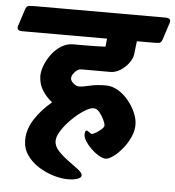

<svg xmlns="http://www.w3.org/2000/svg" viewBox="-127 -674 774 847"><g transform="rotate(5 260.0 -251.0)"><path d="M-73 -532 -49 -606Q-44 -622 -34 -623.5Q-24 -625 0 -625H571Q599 -625 592 -603L568 -529Q563 -513 553 -511.5Q543 -510 519 -510H455L448 -451Q446 -434 431.5 -413.5Q417 -393 395 -379Q373 -365 350 -365Q338 -365 311 -365Q284 -365 258 -365Q232 -365 221 -365Q207 -365 193.5 -350Q180 -335 180 -323Q180 -311 193 -300Q206 -289 217 -289Q234 -289 264.5 -296.5Q295 -304 336 -304Q364 -304 390 -288.5Q416 -273 436.5 -248Q457 -223 469 -195Q481 -167 481 -142Q481 -115 468 -86.5Q455 -58 435.5 -34.5Q416 -11 396 3.5Q376 18 363 18Q349 18 331.5 7.5Q314 -3 298 -18.5Q282 -34 271.5 -50.5Q261 -67 261 -80Q261 -87 262.5 -92.5Q264 -98 268 -98Q274 -98 281.5 -91.5Q289 -85 293 -85Q299 -86 311.5 -93.5Q324 -101 334.5 -110.5Q345 -120 345 -127Q345 -136 337 -153Q329 -170 317 -184.5Q305 -199 291 -199Q275 -199 249 -182.5Q223 -166 197 -140.5Q171 -115 153.5 -88Q136 -61 136 -41Q136 -18 155.5 3Q175 24 200 42Q225 60 244.5 75Q264 90 264 101Q264 111 247 117Q230 123 205 123Q175 123 140 112.5Q105 102 73.5 82Q42 62 22 33Q2 4 2 -33Q2 -81 31.5 -126.5Q61 -172 106 -209Q82 -227 63.5 -255Q45 -283 44 -320Q44 -342 54 -368Q64 -394 82 -418Q100 -442 124.5 -457Q149 -472 177 -472Q200 -472 236.5 -472Q273 -472 319 -474L323 -510H-52Q-80 -510 -73 -532Z"/></g></svg>

Font: Alkatra
Style: Regular
Weight: 400
Designer: Suman Bhandary
Version: Version 1.100;gftools[0.9.22]